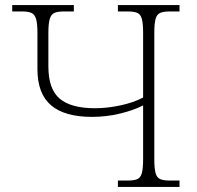

<svg xmlns="http://www.w3.org/2000/svg" viewBox="-20 -734 773 754"><path d="M443 0V-25H482Q506 -25 519 -30.5Q532 -36 537 -54Q542 -72 542 -109V-320Q505 -301 451.5 -288Q398 -275 341 -275Q234 -275 180.5 -320.5Q127 -366 127 -463V-605Q127 -642 121.5 -660Q116 -678 103 -683.5Q90 -689 67 -689H28V-714H270V-689H231Q207 -689 194 -683.5Q181 -678 175.5 -660Q170 -642 170 -605V-473Q170 -384 214.5 -346.5Q259 -309 353 -309Q401 -309 452.5 -320Q504 -331 542 -351V-605Q542 -642 537 -660Q532 -678 519 -683.5Q506 -689 482 -689H443V-714H685V-689H646Q623 -689 609.5 -683.5Q596 -678 591 -660Q586 -642 586 -606V-108Q586 -72 591 -54Q596 -36 609.5 -30.5Q623 -25 646 -25H685V0Z"/></svg>

Font: Noto Serif ExtraLight
Style: Regular
Weight: 200
Designer: Monotype Design Team
Foundry: Monotype Imaging Inc.
Version: Version 2.015; ttfautohint (v1.8.4.7-5d5b)